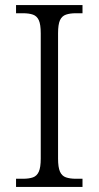

<svg xmlns="http://www.w3.org/2000/svg" viewBox="-20 -734 388 754"><path d="M43 0V-32H70Q94 -32 109.5 -37.5Q125 -43 132.5 -60Q140 -77 140 -111V-603Q140 -638 132.5 -654.5Q125 -671 109.5 -676.5Q94 -682 70 -682H43V-714H304V-682H278Q255 -682 239 -676.5Q223 -671 215.5 -654.5Q208 -638 208 -603V-111Q208 -77 215.5 -60Q223 -43 239 -37.5Q255 -32 278 -32H304V0Z"/></svg>

Font: Noto Serif Thai Light
Style: Regular
Weight: 300
Version: Version 2.001